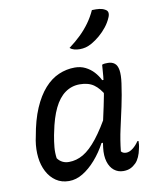

<svg xmlns="http://www.w3.org/2000/svg" viewBox="-90 -880 780 960"><g transform="rotate(-10 300.0 -400.0)"><path d="M308 -543Q338 -543 362 -531Q386 -519 403.5 -500Q421 -481 433 -457H455L439 -377Q417 -417 389.5 -436.5Q362 -456 318 -456Q277 -456 244 -432.5Q211 -409 188 -361.5Q165 -314 151 -242L148 -228Q142 -196 139.5 -167.5Q137 -139 141 -112Q151 -98 165.5 -90.5Q180 -83 199 -83Q237 -83 272 -103.5Q307 -124 344.5 -171.5Q382 -219 425 -298L396 -148H375Q351 -103 319.5 -67Q288 -31 253.5 -10Q219 11 183 11Q145 11 117 -8Q89 -27 72 -59.5Q55 -92 50.5 -132.5Q46 -173 53 -217L57 -237Q71 -319 96 -377Q121 -435 154 -472Q187 -509 226.5 -526Q266 -543 308 -543ZM446 -533Q453 -536 460 -536.5Q467 -537 476 -537Q496 -537 509.5 -526.5Q523 -516 527 -491Q531 -466 525 -424Q517 -366 505 -310.5Q493 -255 481 -201.5Q469 -148 463 -90Q468 -84 474.5 -81.5Q481 -79 489 -79Q505 -79 522.5 -92.5Q540 -106 553 -126H559Q559 -117 558 -107.5Q557 -98 554 -86Q550 -65 542 -47Q534 -29 523 -18Q510 -5 495 2Q480 9 459 9Q432 9 412 -7Q392 -23 383 -53Q374 -83 379 -124Q385 -177 395.5 -226.5Q406 -276 417.5 -327.5Q429 -379 437 -437Q440 -458 441.5 -475Q443 -492 444 -506.5Q445 -521 446 -533ZM443 -811Q466 -812 481.5 -810Q497 -808 509 -801Q521 -795 522.5 -784Q524 -773 518 -760Q508 -736 491 -714.5Q474 -693 453.5 -675.5Q433 -658 412 -646Q394 -636 379.5 -632.5Q365 -629 350 -629Q335 -629 322 -632.5Q309 -636 300 -644Q335 -670 361 -695.5Q387 -721 407.5 -749.5Q428 -778 443 -811Z"/></g></svg>

Font: Rec Mono Duotone
Style: Italic
Weight: 400
Italic angle: -10°
Monospace: yes
Version: Version 1.085; ttfautohint (v1.8.4.7-5d5b)